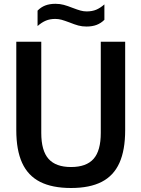

<svg xmlns="http://www.w3.org/2000/svg" viewBox="-20 -954 725 984"><path d="M63.5 -287V-740H191.5V-273Q191.5 -181.5 228.8 -139.8Q266 -98 344 -98Q422.5 -98 459.5 -139.8Q496.5 -181.5 496.5 -273V-740H621.5V-287Q621.5 -184.5 592 -119Q562.5 -53.5 501.2 -22Q440 9.5 344 9.5Q247.5 9.5 185.5 -22Q123.5 -53.5 93.5 -119Q63.5 -184.5 63.5 -287ZM336 -839Q310.5 -848.5 295.2 -852.8Q280 -857 263 -857Q236 -857 215 -848.2Q194 -839.5 172.5 -820.5V-899.5Q190 -917.5 212.2 -926Q234.5 -934.5 264.5 -934.5Q287 -934.5 306.5 -929.2Q326 -924 352.5 -913.5Q377.5 -904 392.8 -899.8Q408 -895.5 424.5 -895.5Q452 -895.5 473 -904.2Q494 -913 515 -931.5V-852.5Q497.5 -835 475.2 -826.5Q453 -818 423 -818Q401 -818 381.5 -823.2Q362 -828.5 336 -839Z"/></svg>

Font: Encode Sans Semi Condensed SmBd
Style: Regular
Weight: 600
Width: 4
Designer: Multiple Designers
Foundry: Impallari Type
Version: Version 2.000